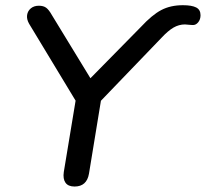

<svg xmlns="http://www.w3.org/2000/svg" viewBox="-20 -699 779 727"><path d="M221.6 -47.9 272.2 -353.8 282.5 -291 90 -609.4Q80.4 -626.4 82.6 -642Q84.9 -657.6 96.8 -667.4Q108.7 -677.3 127.3 -677.3Q144.3 -677.3 154.8 -669.7Q165.2 -662.1 176.9 -641.2L331.4 -388H307.9L513.6 -597.1Q555.7 -642.6 590.6 -660.9Q625.6 -679.3 672.5 -679.3Q706.2 -679.3 722.7 -670.8Q739.3 -662.4 739.3 -641.3Q739.3 -625.4 730.4 -614.5Q721.4 -603.5 709 -604.2Q702.4 -605.2 695.4 -605.2Q689.7 -606.2 680.4 -606.5Q657.7 -606.5 637 -594.6Q616.4 -582.7 591.4 -555.8L336.7 -291L368.1 -353.8L316.9 -41.4Q308.5 7.3 262.4 7.3Q238 7.3 227.9 -7.3Q217.7 -21.8 221.6 -47.9Z"/></svg>

Font: SN Pro Thin
Style: Italic
Weight: 200
Italic angle: -9°
Designer: Tobias Whetton
Foundry: Supernotes
Version: Version 1.003;Glyphs 3.3 (3324)